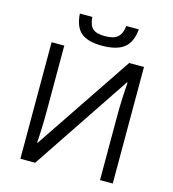

<svg xmlns="http://www.w3.org/2000/svg" viewBox="-131 -1028 1023 1136"><g transform="rotate(15 381.0 -460.5)"><path d="M99.1 -713.9H176.8V-316.9Q176.8 -207 169.9 -118.2H173.8L574.2 -713.9H665V0H586.9V-393.1Q586.9 -491.2 595.2 -599.1H590.8L189.9 0H99.1ZM216.8 -920.9H293Q296.9 -870.1 319.3 -850.1Q341.8 -830.1 394.5 -830.1Q447.3 -830.1 471.7 -851.6Q496.1 -873 501 -920.9H577.6Q571.8 -843.8 528.3 -807.6Q484.4 -771.5 394.5 -771Q304.7 -770.5 263.2 -805.7Q221.7 -840.8 216.8 -920.9Z"/></g></svg>

Font: OpenSans
Style: Regular
Weight: 400
Foundry: Ascender Corporation
Version: Version 1.10